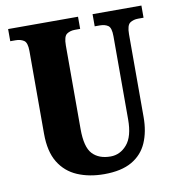

<svg xmlns="http://www.w3.org/2000/svg" viewBox="-81 -787 804 871"><g transform="rotate(-10 321.0 -352.0)"><path d="M330 10Q261 10 207 -13Q153 -36 122.5 -86Q92 -136 92 -218V-599Q92 -638 76.5 -648Q61 -658 39 -658H14V-714H336V-658H312Q290 -658 274.5 -647.5Q259 -637 259 -595V-210Q259 -127 288.5 -95.5Q318 -64 372 -64Q416 -64 447.5 -100.5Q479 -137 479 -216V-599Q479 -638 464.5 -648Q450 -658 427 -658H403V-714H628V-658H603Q581 -658 565.5 -647.5Q550 -637 550 -595V-214Q550 -147 528 -96.5Q506 -46 457.5 -18Q409 10 330 10Z"/></g></svg>

Font: Noto Serif Sinhala ExtraCondensed Black
Style: Regular
Weight: 900
Width: 2
Designer: Jelle Bosma - Monotype Design Team
Foundry: Monotype Imaging Inc.
Version: Version 2.007; ttfautohint (v1.8.4.7-5d5b)